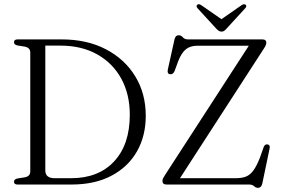

<svg xmlns="http://www.w3.org/2000/svg" viewBox="-20 -890 1356 926"><path d="M47.5 -13.5Q47.5 -25 63 -29L100.5 -35Q126 -40 126 -63.5V-636Q126 -660 100 -665L63 -671Q47.5 -675 47.5 -686.5Q47.5 -700 65 -700H277Q399.5 -700 490.5 -652.5Q581.5 -605 632.2 -522Q683 -439 683 -331.5Q683 -235 640.8 -160.2Q598.5 -85.5 518.2 -42.8Q438 0 324 0H65Q47.5 0 47.5 -13.5ZM322.5 -30.5Q455 -30.5 530.5 -111.8Q606 -193 606 -336.5Q606 -435.5 565 -510.5Q524 -585.5 448.8 -627.8Q373.5 -670 271.5 -670H198.5V-68Q198.5 -30.5 244 -30.5ZM1254.5 -658.5 848 -30.5H1116Q1145.5 -30.5 1165.8 -38.2Q1186 -46 1202 -67.8Q1218 -89.5 1234 -130.5L1252 -181.5Q1258 -195.5 1270.5 -193.5Q1284.5 -191 1280 -172.5L1245 -4.5Q1240 16 1224.5 16Q1214 16 1205.5 8Q1197 0 1182.5 0H783.5Q763.5 0 763.5 -17Q763.5 -24 766.5 -30Q769.5 -36 774 -43L1180 -669.5H931.5Q898.5 -669.5 877 -652.8Q855.5 -636 839.5 -595L822.5 -548.5Q815 -529.5 799.5 -532Q785 -534.5 789.5 -555L821.5 -699.5Q826 -720 842 -720Q853.5 -720 862 -710Q870.5 -700 885.5 -700H1245Q1264.5 -700 1264.5 -684Q1264.5 -674.5 1254.5 -658.5ZM1074 -753.5Q1067.5 -746 1062 -741.8Q1056.5 -737.5 1048.5 -737.5Q1040.5 -737.5 1034.5 -741.8Q1028.5 -746 1021.5 -753.5L933 -850Q923.5 -860.5 932 -867.5Q939.5 -873 951.5 -864.5L1048 -797.5L1144.5 -864.5Q1157 -873 1164 -867.5Q1172.5 -861 1162.5 -850Z"/></svg>

Font: Fraunces 72pt S050 Light
Style: Regular
Weight: 300
Version: Version 1.000; ttfautohint (v1.8.3)